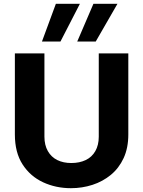

<svg xmlns="http://www.w3.org/2000/svg" viewBox="-20 -980 751 1007"><path d="M399 -960 297 -762H200L273 -960ZM596 -960 482 -762H385L470 -960ZM58 -700H213V-263Q213 -219 231 -187.5Q249 -156 280.5 -140.5Q312 -125 354 -125Q397 -125 429.5 -140.5Q462 -156 480 -187.5Q498 -219 498 -263V-700H653V-275Q653 -204 628.5 -151Q604 -98 561.5 -63Q519 -28 465 -10.5Q411 7 352 7Q273 7 206 -24Q139 -55 98.5 -117.5Q58 -180 58 -275Z"/></svg>

Font: Albert Sans ExtraBold
Style: Regular
Weight: 800
Designer: Andreas Rasmussen
Foundry: a.Foundry
Version: Version 1.025